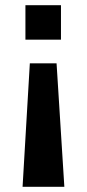

<svg xmlns="http://www.w3.org/2000/svg" viewBox="-20 -527 335 740"><path d="M198 -283H95L67 193H228ZM215 -507H78V-374H215Z"/></svg>

Font: Finlandica SemiBold
Style: Regular
Weight: 600
Designer: Niklas Ekholm, Juho Hiilivirta, Jaakko Suomalainen
Foundry: Helsinki Type Studio
Version: Version 2.000;Glyphs 3.2 (3202)